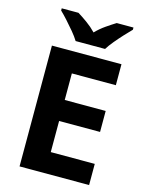

<svg xmlns="http://www.w3.org/2000/svg" viewBox="-136 -1015 832 1096"><g transform="rotate(15 280.0 -467.0)"><path d="M501 0H90V-714H501V-590H241V-433H483V-309H241V-125H501ZM214 -774Q200 -797 177.5 -824Q155 -851 131.5 -877Q108 -903 89 -921V-934H188Q214 -918 244 -896.5Q274 -875 300 -848Q326 -875 357 -896.5Q388 -918 414 -934H513V-921Q495 -903 471 -877Q447 -851 424.5 -824Q402 -797 388 -774Z"/></g></svg>

Font: Noto Sans Bengali
Style: Bold
Weight: 700
Designer: Jelle Bosma - Monotype Design Team
Foundry: Monotype Imaging Inc.
Version: Version 2.003; ttfautohint (v1.8.4.7-5d5b)